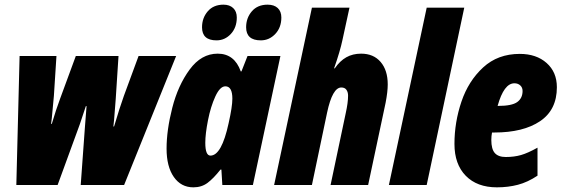

<svg xmlns="http://www.w3.org/2000/svg" viewBox="-20 -793 2413 823"><path d="M64 -553H222L211 -382Q210 -367 202 -286L199 -262H202Q220 -323 238 -371L305 -553H488L476 -368Q474 -339 472 -317Q470 -295 469 -279L466 -251H469Q493 -332 511 -382L574 -553H735L512 0H326L344 -248L351 -338H348L322 -260L227 0H50Z M694 -156Q694 -235 718.5 -331Q743 -427 793 -495Q843 -563 913 -563Q985 -563 1012 -487H1015L1041 -553H1182L1064 0H933L929 -66H925Q895 -28 869.5 -9Q844 10 809 10Q756 10 725 -34.5Q694 -79 694 -156ZM960 -265Q976 -336 976 -370Q976 -423 946 -423Q923 -423 903 -379.5Q883 -336 871.5 -277.5Q860 -219 860 -181Q860 -126 882 -126Q930 -126 960 -265ZM846 -676Q846 -716 870.5 -744.5Q895 -773 938 -773Q964 -773 979.5 -758.5Q995 -744 995 -718Q995 -675 969.5 -647.5Q944 -620 908 -620Q846 -620 846 -676ZM1035 -676Q1035 -716 1059.5 -744.5Q1084 -773 1127 -773Q1155 -773 1170.5 -758.5Q1186 -744 1186 -718Q1186 -675 1160 -647.5Q1134 -620 1098 -620Q1035 -620 1035 -676Z M1317 -760H1478L1448 -622Q1438 -574 1412 -500H1415Q1437 -532 1464.5 -547.5Q1492 -563 1528 -563Q1581 -563 1611.5 -527.5Q1642 -492 1642 -431Q1642 -400 1633 -353L1558 0H1397L1462 -308Q1472 -353 1472 -383Q1472 -398 1465 -408Q1458 -418 1443 -418Q1405 -418 1382 -310L1317 0H1155Z M1809 -760H1970L1809 0H1647Z M1928 -176Q1928 -269 1958 -357.5Q1988 -446 2051 -504Q2114 -562 2208 -562Q2279 -562 2323 -523Q2367 -484 2367 -419Q2367 -322 2295 -273.5Q2223 -225 2099 -225H2089Q2086 -209 2086 -193Q2086 -154 2101 -137Q2116 -120 2148 -120Q2184 -120 2213.5 -128.5Q2243 -137 2284 -160V-40Q2242 -12 2200 -1Q2158 10 2110 10Q2025 10 1976.5 -39.5Q1928 -89 1928 -176ZM2115 -339Q2174 -339 2197 -355.5Q2220 -372 2220 -403Q2220 -418 2210 -427Q2200 -436 2185 -436Q2140 -436 2113 -339Z"/></svg>

Font: Noto Sans UI CondBlack
Style: Italic
Weight: 900
Width: 3
Italic angle: -12°
Designer: Monotype Design Team
Foundry: Monotype Imaging Inc.
Version: Version 1.001